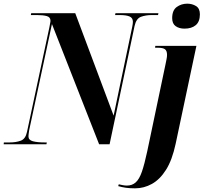

<svg xmlns="http://www.w3.org/2000/svg" viewBox="-50 -786 1115 1046"><path d="M-30 0 -29 -10H3Q37 -10 63 -19.5Q89 -29 97 -67L219 -637Q221 -650 223 -658.5Q225 -667 225 -673Q225 -693 204.5 -698.5Q184 -704 151 -704H118L120 -714H360L569 -156L670 -638Q674 -657 674 -667Q674 -688 656.5 -696Q639 -704 602 -704H577L579 -714H813L811 -704H777Q744 -704 718 -694.5Q692 -685 683 -644L547 0H490L233 -655L109 -77Q107 -64 106 -56Q105 -48 105 -43Q105 -23 129 -16.5Q153 -10 194 -10H205L203 0ZM955 -630Q926 -630 907 -643.5Q888 -657 888 -687Q888 -730 913 -748Q938 -766 970 -766Q997 -766 1018 -753Q1039 -740 1039 -708Q1039 -668 1016.5 -649Q994 -630 955 -630ZM686 240Q657 240 636 237Q615 234 594 228L597 218Q604 220 617.5 222.5Q631 225 641 225Q670 225 689.5 207.5Q709 190 723 149.5Q737 109 752 39L852 -437Q855 -452 857.5 -464.5Q860 -477 860 -487Q860 -509 849 -517.5Q838 -526 809 -526H795L796 -536H1020L907 -3Q888 86 854.5 139Q821 192 777.5 216Q734 240 686 240Z"/></svg>

Font: Noto Serif Display SemiCondensed
Style: Bold Italic
Weight: 700
Width: 4
Italic angle: -12°
Designer: Monotype Design Team
Foundry: Monotype Imaging Inc.
Version: Version 2.009